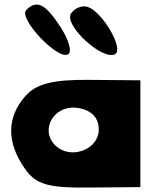

<svg xmlns="http://www.w3.org/2000/svg" viewBox="-20 -903 690 863"><path d="M94 -471C10 -376 9 -263 91 -146C141 -74 194 -58 382 -60L611 -62V-542L386 -544C219 -546 143 -527 94 -471ZM424 -321C424 -229 295 -183 228 -250C157 -321 224 -433 328 -418C390 -409 424 -375 424 -321ZM299 -842C266 -789 444 -627 498 -660C537 -684 441 -850 374 -872C349 -880 315 -867 299 -842ZM98 -858C61 -821 240 -631 286 -659C305 -670 289 -725 251 -783C183 -887 145 -905 98 -858Z"/></svg>

Font: Hussar Skorodowane
Style: Bold
Weight: 700
Foundry: Cannot Into Space Fonts
Version: Version 0.892